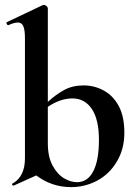

<svg xmlns="http://www.w3.org/2000/svg" viewBox="-20 -745 556 778"><path d="M173.8 -312V-165Q173.8 -109.9 192.9 -74.5Q211.9 -39.1 239 -22.9Q266.1 -6.8 292 -6.8Q335 -6.8 357.9 -51Q380.9 -95.2 380.9 -178Q380.9 -260.7 352.1 -303.5Q323.2 -346.2 273.7 -346.2Q224.1 -346.2 173.8 -312ZM268.1 13.2Q189.5 13.2 127 -34.2L36.1 6.8H34.2Q30.3 6.8 29.1 2.9Q27.8 -1 32.2 -2Q81.1 -30.8 81.1 -103V-588.9Q81.1 -624 74.5 -638.9Q67.9 -653.8 52.7 -653.8Q37.6 -653.8 14.2 -643.1H13.2Q9.3 -643.1 7.1 -648.4Q4.9 -653.8 6.8 -654.8L152.8 -724.1L158.2 -725.1Q163.1 -725.1 168.5 -720.5Q173.8 -715.8 173.8 -711.9V-332Q207 -362.8 241 -380.9Q274.9 -398.9 318.8 -398.9Q362.8 -398.9 400.9 -377.9Q439 -356.9 461.4 -314.9Q483.9 -272.9 483.9 -207Q483.9 -141.1 453.4 -90.1Q422.9 -39.1 373.5 -12.9Q324.2 13.2 268.1 13.2Z"/></svg>

Font: Cormorant-Bold
Style: Bold
Weight: 700
Designer: Christian Thalmann (Catharsis Fonts)
Version: Version 3.000